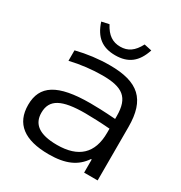

<svg xmlns="http://www.w3.org/2000/svg" viewBox="-163 -796 871 923"><g transform="rotate(30 272.5 -335.0)"><path d="M280 -509C218 -509 156 -501 96 -486V-428C155 -442 218 -449 273 -449C384 -449 430 -418 430 -314V-298C364 -303 317 -304 290 -304C108 -304 34 -255 34 -148C34 -44 102 9 238 9C331 9 388 -17 426 -73H430V0H505V-297C505 -449 438 -509 280 -509ZM108 -147C108 -221 163 -250 293 -250C326 -250 380 -248 430 -244V-221C430 -107 369 -50 250 -50C150 -50 108 -85 108 -147ZM138 -670 179 -679C204 -631 235 -611 277 -611C319 -611 349 -631 374 -679L416 -670C392 -596 348 -563 277 -563C205 -563 162 -596 138 -670Z"/></g></svg>

Font: LT Wave Light
Style: Regular
Weight: 300
Designer: Daniel Lyons
Version: Version 2.5 (Glyphs App)